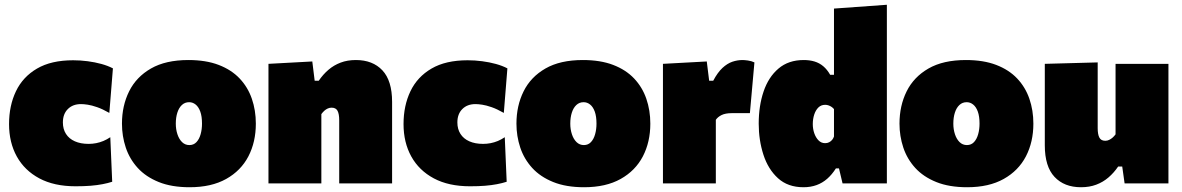

<svg xmlns="http://www.w3.org/2000/svg" viewBox="-20 -770 4960 806"><path d="M297 12Q207.5 12 145.2 -21.2Q83 -54.5 50.5 -113.2Q18 -172 18 -249Q18 -326.5 47 -387Q76 -447.5 135.5 -482.2Q195 -517 287 -517Q317.5 -517 348 -513Q378.5 -509 405.8 -501.5Q433 -494 454 -483L439 -296Q410 -312.5 387.5 -320.2Q365 -328 348.2 -330.5Q331.5 -333 320 -333Q285.5 -333 264.8 -312.2Q244 -291.5 244 -256Q244 -228 257 -207.8Q270 -187.5 294.2 -176.8Q318.5 -166 352 -166Q368 -166 383.5 -169Q399 -172 414 -178.2Q429 -184.5 443 -194L451 -7Q432.5 -1 410.2 3.2Q388 7.5 360.2 9.8Q332.5 12 297 12Z M776 16Q700.5 16 646.5 -5.8Q592.5 -27.5 558.2 -65Q524 -102.5 508 -150.5Q492 -198.5 492 -251Q492 -326 522 -386.5Q552 -447 613.8 -482.5Q675.5 -518 771 -518Q844.5 -518 898 -497.5Q951.5 -477 986 -440.5Q1020.5 -404 1037.2 -355.5Q1054 -307 1054 -251Q1054 -174 1022.8 -113.8Q991.5 -53.5 929.5 -18.8Q867.5 16 776 16ZM775 -161Q793 -161 804.8 -173.5Q816.5 -186 822.2 -206.5Q828 -227 828 -251Q828 -281.5 820.8 -301.5Q813.5 -321.5 801.2 -331.2Q789 -341 774 -341Q756 -341 743.5 -329.2Q731 -317.5 724.5 -297.2Q718 -277 718 -251Q718 -227 724.8 -206.5Q731.5 -186 744.2 -173.5Q757 -161 775 -161Z M1107 0Q1107 -52 1107 -101Q1107 -150 1107 -213V-263Q1107 -322.5 1107 -381.2Q1107 -440 1107 -502L1291 -512L1301 -431H1318Q1336 -457.5 1358.8 -477Q1381.5 -496.5 1410 -507.2Q1438.5 -518 1474 -518Q1544.5 -518 1585.2 -474.8Q1626 -431.5 1626 -342Q1626 -308.5 1626 -276.5Q1626 -244.5 1626 -213Q1626 -150 1626 -101Q1626 -52 1626 0H1404Q1404 -52 1404 -99.5Q1404 -147 1404 -200V-265Q1404 -291.5 1397 -304.8Q1390 -318 1372 -318Q1363.5 -318 1355.8 -314.5Q1348 -311 1341.2 -304.8Q1334.5 -298.5 1329 -291V-200Q1329 -147 1329 -99.5Q1329 -52 1329 0Z M1953 12Q1863.5 12 1801.2 -21.2Q1739 -54.5 1706.5 -113.2Q1674 -172 1674 -249Q1674 -326.5 1703 -387Q1732 -447.5 1791.5 -482.2Q1851 -517 1943 -517Q1973.5 -517 2004 -513Q2034.5 -509 2061.8 -501.5Q2089 -494 2110 -483L2095 -296Q2066 -312.5 2043.5 -320.2Q2021 -328 2004.2 -330.5Q1987.5 -333 1976 -333Q1941.5 -333 1920.8 -312.2Q1900 -291.5 1900 -256Q1900 -228 1913 -207.8Q1926 -187.5 1950.2 -176.8Q1974.5 -166 2008 -166Q2024 -166 2039.5 -169Q2055 -172 2070 -178.2Q2085 -184.5 2099 -194L2107 -7Q2088.5 -1 2066.2 3.2Q2044 7.5 2016.2 9.8Q1988.5 12 1953 12Z M2432 16Q2356.5 16 2302.5 -5.8Q2248.5 -27.5 2214.2 -65Q2180 -102.5 2164 -150.5Q2148 -198.5 2148 -251Q2148 -326 2178 -386.5Q2208 -447 2269.8 -482.5Q2331.5 -518 2427 -518Q2500.5 -518 2554 -497.5Q2607.5 -477 2642 -440.5Q2676.5 -404 2693.2 -355.5Q2710 -307 2710 -251Q2710 -174 2678.8 -113.8Q2647.5 -53.5 2585.5 -18.8Q2523.5 16 2432 16ZM2431 -161Q2449 -161 2460.8 -173.5Q2472.5 -186 2478.2 -206.5Q2484 -227 2484 -251Q2484 -281.5 2476.8 -301.5Q2469.5 -321.5 2457.2 -331.2Q2445 -341 2430 -341Q2412 -341 2399.5 -329.2Q2387 -317.5 2380.5 -297.2Q2374 -277 2374 -251Q2374 -227 2380.8 -206.5Q2387.5 -186 2400.2 -173.5Q2413 -161 2431 -161Z M2763 0Q2763 -52 2763 -101Q2763 -150 2763 -213V-263Q2763 -322.5 2763 -381.2Q2763 -440 2763 -502L2947 -512L2957 -431H2974Q2992.5 -466 3012.8 -484.8Q3033 -503.5 3054.2 -510.8Q3075.5 -518 3097 -518Q3105.5 -518 3120 -516Q3134.5 -514 3147 -508L3128 -295Q3105.5 -295 3087.8 -295Q3070 -295 3052 -295Q3038.5 -295 3027.8 -293Q3017 -291 3009 -287Q3001 -283 2995 -278Q2989 -273 2985 -267V-200Q2985 -147 2985 -99.5Q2985 -52 2985 0Z M3353 16Q3287.5 16 3246 -21.8Q3204.5 -59.5 3184.8 -120.5Q3165 -181.5 3165 -251Q3165 -325.5 3185.5 -386Q3206 -446.5 3248 -482.2Q3290 -518 3354 -518Q3379 -518 3399.5 -511.8Q3420 -505.5 3436.2 -491.8Q3452.5 -478 3465 -456H3481V-493Q3481 -552.5 3481 -611.5Q3481 -670.5 3481 -734L3703 -750Q3703 -692.5 3703 -628.8Q3703 -565 3703 -493V-213Q3703 -150 3703 -101Q3703 -52 3703 0H3517L3502 -63H3489Q3472.5 -37 3452.5 -19.5Q3432.5 -2 3407.8 7Q3383 16 3353 16ZM3444 -169Q3453.5 -169 3461 -173Q3468.5 -177 3473.5 -183.2Q3478.5 -189.5 3481 -197V-312Q3477 -317 3471.2 -321Q3465.5 -325 3458.5 -327.5Q3451.5 -330 3444 -330Q3427 -330 3415.5 -318.8Q3404 -307.5 3398 -289Q3392 -270.5 3392 -249Q3392 -229 3398.2 -210.8Q3404.5 -192.5 3416 -180.8Q3427.5 -169 3444 -169Z M4040 16Q3964.5 16 3910.5 -5.8Q3856.5 -27.5 3822.2 -65Q3788 -102.5 3772 -150.5Q3756 -198.5 3756 -251Q3756 -326 3786 -386.5Q3816 -447 3877.8 -482.5Q3939.5 -518 4035 -518Q4108.5 -518 4162 -497.5Q4215.5 -477 4250 -440.5Q4284.5 -404 4301.2 -355.5Q4318 -307 4318 -251Q4318 -174 4286.8 -113.8Q4255.5 -53.5 4193.5 -18.8Q4131.5 16 4040 16ZM4039 -161Q4057 -161 4068.8 -173.5Q4080.5 -186 4086.2 -206.5Q4092 -227 4092 -251Q4092 -281.5 4084.8 -301.5Q4077.5 -321.5 4065.2 -331.2Q4053 -341 4038 -341Q4020 -341 4007.5 -329.2Q3995 -317.5 3988.5 -297.2Q3982 -277 3982 -251Q3982 -227 3988.8 -206.5Q3995.5 -186 4008.2 -173.5Q4021 -161 4039 -161Z M4518 16Q4447.5 16 4406.8 -27.5Q4366 -71 4366 -160Q4366 -194 4366 -219Q4366 -244 4366 -273Q4366 -328 4366 -366.2Q4366 -404.5 4366 -436Q4366 -467.5 4366 -502L4588 -508Q4588 -456.5 4588 -406Q4588 -355.5 4588 -303V-232Q4588 -206 4595 -192.5Q4602 -179 4620 -179Q4628.5 -179 4636.2 -182.8Q4644 -186.5 4650.8 -192.5Q4657.5 -198.5 4663 -206V-303Q4663 -355.5 4663 -403Q4663 -450.5 4663 -502H4885Q4885 -450.5 4885 -399.2Q4885 -348 4885 -273V-213Q4885 -150 4885 -101Q4885 -52 4885 0H4701L4691 -71H4674Q4656 -44.5 4633.2 -25Q4610.5 -5.5 4582 5.2Q4553.5 16 4518 16Z"/></svg>

Font: Commissioner Thin Black
Style: Regular
Weight: 900
Version: Version 1.000